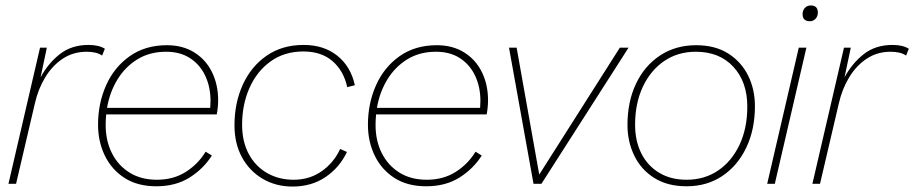

<svg xmlns="http://www.w3.org/2000/svg" viewBox="-20 -675 3357 705"><path d="M11 0 127 -500H152L129 -391Q157 -443 200 -476.5Q243 -510 305 -510Q343 -510 365 -496L355 -471Q335 -485 298 -485Q249 -485 210.5 -459.5Q172 -434 146 -391Q120 -348 108 -295L39 0Z M554 9Q485 9 437.5 -21.5Q390 -52 365 -103.5Q340 -155 340 -217Q340 -295 369.5 -361.5Q399 -428 456 -468.5Q513 -509 593 -509Q651 -509 693.5 -482.5Q736 -456 758.5 -410Q781 -364 781 -307Q781 -282 776 -255H370Q368 -236 368 -216Q368 -158 391 -112.5Q414 -67 456 -41Q498 -15 556 -15Q617 -15 662.5 -44Q708 -73 735 -118L758 -104Q727 -55 676 -23Q625 9 554 9ZM590 -485Q530 -485 485 -457.5Q440 -430 411.5 -383.5Q383 -337 373 -279H752Q753 -294 753 -305Q753 -355 734 -396Q715 -437 678.5 -461Q642 -485 590 -485Z M1054 10Q993 10 944.5 -18.5Q896 -47 868.5 -97.5Q841 -148 841 -215Q841 -297 871.5 -364Q902 -431 959 -470.5Q1016 -510 1095 -510Q1169 -510 1218.5 -470.5Q1268 -431 1283 -362L1255 -355Q1242 -415 1201 -450.5Q1160 -486 1094 -486Q1024 -486 973.5 -449.5Q923 -413 896 -352Q869 -291 869 -217Q869 -155 893.5 -109.5Q918 -64 961 -39.5Q1004 -15 1058 -15Q1117 -15 1161.5 -46.5Q1206 -78 1229 -128L1254 -117Q1227 -60 1175.5 -25Q1124 10 1054 10Z M1545 9Q1476 9 1428.5 -21.5Q1381 -52 1356 -103.5Q1331 -155 1331 -217Q1331 -295 1360.5 -361.5Q1390 -428 1447 -468.5Q1504 -509 1584 -509Q1642 -509 1684.5 -482.5Q1727 -456 1749.5 -410Q1772 -364 1772 -307Q1772 -282 1767 -255H1361Q1359 -236 1359 -216Q1359 -158 1382 -112.5Q1405 -67 1447 -41Q1489 -15 1547 -15Q1608 -15 1653.5 -44Q1699 -73 1726 -118L1749 -104Q1718 -55 1667 -23Q1616 9 1545 9ZM1581 -485Q1521 -485 1476 -457.5Q1431 -430 1402.5 -383.5Q1374 -337 1364 -279H1743Q1744 -294 1744 -305Q1744 -355 1725 -396Q1706 -437 1669.5 -461Q1633 -485 1581 -485Z M2256 -500H2288L1968 0H1939L1849 -500H1877L1960 -34Z M2501 9Q2431 9 2382.5 -21.5Q2334 -52 2309 -103.5Q2284 -155 2284 -216Q2284 -302 2315.5 -368Q2347 -434 2404 -471.5Q2461 -509 2536 -509Q2606 -509 2654 -478.5Q2702 -448 2727 -397.5Q2752 -347 2752 -285Q2752 -200 2720.5 -133.5Q2689 -67 2632.5 -29Q2576 9 2501 9ZM2501 -15Q2567 -15 2617 -49Q2667 -83 2695.5 -143.5Q2724 -204 2724 -284Q2724 -374 2673 -429.5Q2622 -485 2535 -485Q2469 -485 2419 -451Q2369 -417 2340.5 -356.5Q2312 -296 2312 -217Q2312 -157 2335 -111.5Q2358 -66 2400.5 -40.5Q2443 -15 2501 -15Z M2941 -500 2825 0H2797L2913 -500ZM2954 -597Q2927 -597 2927 -623Q2927 -637 2935.5 -646Q2944 -655 2957 -655Q2983 -655 2983 -629Q2983 -615 2974.5 -606Q2966 -597 2954 -597Z M2963 0 3079 -500H3104L3081 -391Q3109 -443 3152 -476.5Q3195 -510 3257 -510Q3295 -510 3317 -496L3307 -471Q3287 -485 3250 -485Q3201 -485 3162.5 -459.5Q3124 -434 3098 -391Q3072 -348 3060 -295L2991 0Z"/></svg>

Font: Prodigy Sans ExtraLight
Style: Italic
Weight: 200
Italic angle: -13°
Designer: Wei Huang
Foundry: Wei Huang
Version: Version 1.003; ttfautohint (v1.8.3)